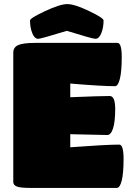

<svg xmlns="http://www.w3.org/2000/svg" viewBox="-20 -920 655 940"><path d="M552 0H128Q79 0 62 -7Q45 -14 45 -29V-662Q45 -688 68.5 -699Q92 -710 153 -710H555Q576 -710 576 -640.5Q576 -571 567 -534.5Q558 -498 543 -498Q478 -498 324 -511V-444Q472 -450 517 -450Q544 -450 544 -387Q544 -324 533.5 -291.5Q523 -259 505 -259L324 -263V-199Q498 -212 564 -212Q585 -212 585 -142Q585 -72 576 -36Q567 0 552 0ZM487 -820Q487 -785 476 -757.5Q465 -730 447 -730Q433 -730 307 -769Q180 -730 167 -730Q149 -730 138 -757.5Q127 -785 127 -820Q127 -831 200.5 -865.5Q274 -900 309.5 -900Q345 -900 416 -866Q487 -832 487 -820Z"/></svg>

Font: Titan One
Style: Regular
Weight: 400
Designer: Rodrigo Fuenzalida
Foundry: Rodrigo Fuenzalida
Version: Version 1.001